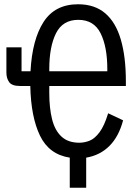

<svg xmlns="http://www.w3.org/2000/svg" viewBox="-20 -730 640 900"><path d="M346 -710Q424 -710 473.5 -667.5Q523 -625 546.5 -544Q570 -463 570 -349V-327H211V-294Q211 -224 224 -171.5Q237 -119 268 -90Q299 -61 352 -61Q376 -61 400 -70.5Q424 -80 446.5 -110Q469 -140 487 -199L557 -166Q537 -90 493 -46Q449 -2 384 9V150H307V9Q210 -6 167.5 -94Q125 -182 122 -327H73Q36 -327 23 -345Q10 -363 10 -390V-508H81V-396H123Q131 -545 184.5 -627.5Q238 -710 346 -710ZM347 -637Q274 -637 242.5 -574Q211 -511 211 -406V-396H483V-406Q483 -511 451.5 -574Q420 -637 347 -637Z"/></svg>

Font: Lilex
Style: Regular
Weight: 400
Monospace: yes
Designer: Mike Abbink, Paul van der Laan, Pieter van Rosmalen, Mikhael Khrustik
Foundry: Mikhael Khrustik
Version: Version 2.510